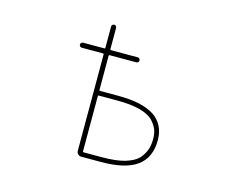

<svg xmlns="http://www.w3.org/2000/svg" viewBox="-97 -855 1193 973"><g transform="rotate(15 500.0 -368.5)"><path d="M400.4 -23.4Q390.6 -23.4 383.3 -30.3Q376 -37.1 376 -47.9V-553.7Q376 -557.6 372.1 -557.6H259.8Q254.9 -557.6 251 -561.5Q247.1 -565.4 247.1 -570.8Q247.1 -576.2 251 -580.1Q254.9 -584 259.8 -584H372.1Q376 -584 376 -587.9V-700.2Q376 -705.1 379.9 -709Q383.8 -712.9 389.2 -712.9Q394.5 -712.9 398.4 -709Q402.3 -705.1 402.3 -700.2V-587.9Q402.3 -584 407.2 -584H546.9Q552.7 -584 556.2 -580.1Q559.6 -576.2 559.6 -570.8Q559.6 -565.4 556.2 -561.5Q552.7 -557.6 546.9 -557.6H407.2Q402.3 -557.6 402.3 -553.7V-375Q402.3 -370.1 407.2 -370.1H502.9Q628.9 -370.1 692.4 -328.1Q722.7 -307.6 738.3 -276.4Q753.9 -245.1 753.9 -204.1Q753.9 -158.2 738.3 -124Q723.6 -90.8 693.4 -68.4Q632.8 -23.4 502.9 -23.4ZM402.3 -51.8Q402.3 -47.9 407.2 -47.9H502.9Q575.2 -47.9 623 -61.5Q670.9 -76.2 692.4 -99.6Q712.9 -124 721.2 -148.4Q729.5 -172.9 729.5 -204.1Q729.5 -231.4 721.7 -252.4Q713.9 -273.4 693.4 -295.9Q671.9 -319.3 623 -333Q575.2 -345.7 502.9 -345.7H407.2Q402.3 -345.7 402.3 -340.8Z"/></g></svg>

Font: Rounded-X Mgen+ 1mn thin
Style: Regular
Weight: 100
Designer: [Source Han Sans]
Ryoko NISHIZUKA  (kana & ideographs); Paul D. Hunt (Latin, Greek & Cyrillic); Wenlong ZHANG  (bopomofo
Version: Version 1.059.20150602